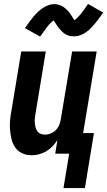

<svg xmlns="http://www.w3.org/2000/svg" viewBox="-20 -782 545 977"><path d="M184 -596 107 -639Q119 -657 130 -671.5Q141 -686 151 -698Q161 -710 171.5 -720Q182 -730 195.5 -739.5Q209 -749 224.5 -755Q240 -761 256 -761Q265 -761 273.5 -759Q282 -757 291 -753Q300 -749 306 -744.5Q312 -740 319 -733.5Q326 -727 331.5 -720Q337 -713 341 -706.5Q345 -700 350 -692.5Q355 -685 359 -679Q375 -691 391 -710.5Q407 -730 428 -762L505 -718Q493 -701 482 -686Q471 -671 461 -659.5Q451 -648 441 -637.5Q431 -627 417 -617.5Q403 -608 388 -602.5Q373 -597 357 -597Q348 -597 339 -598.5Q330 -600 321 -604Q312 -608 306 -612.5Q300 -617 293 -624Q286 -631 280.5 -638Q275 -645 271 -651Q267 -657 261.5 -665.5Q256 -674 253 -678Q237 -667 221.5 -647Q206 -627 184 -596ZM303 175 332 0H261L272 -69Q261 -52 246.5 -37Q232 -22 215 -12Q198 -2 178.5 3Q159 8 140 8Q115 8 93 -2Q71 -12 57.5 -31.5Q44 -51 38.5 -74.5Q33 -98 31 -123Q29 -148 31.5 -173Q34 -198 39 -223L88 -520H213L161 -206Q159 -194 157.5 -182Q156 -170 157 -158.5Q158 -147 160.5 -136Q163 -125 169 -115.5Q175 -106 186 -101.5Q197 -97 209 -97Q224 -97 239.5 -103.5Q255 -110 266 -122Q277 -134 282.5 -149Q288 -164 290 -179L347 -520H472L403 -105H458L412 175Z"/></svg>

Font: Iosevka Curly Extrabold
Style: Italic
Weight: 800
Italic angle: -9°
Monospace: yes
Designer: Belleve Invis
Foundry: Belleve Invis
Version: Version 22.1.2; ttfautohint (v1.8.4)